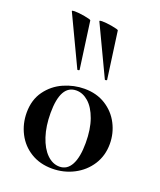

<svg xmlns="http://www.w3.org/2000/svg" viewBox="-138 -818 765 918"><g transform="rotate(20 244.5 -359.0)"><path d="M32 -198Q32 -263 65 -308.5Q98 -354 149 -376.5Q200 -399 254 -399Q316 -399 362 -370Q408 -341 432.5 -293.5Q457 -246 457 -192Q457 -132 427 -85.5Q397 -39 346.5 -13Q296 13 237 13Q175 13 128.5 -15.5Q82 -44 57 -92.5Q32 -141 32 -198ZM347 -157Q347 -227 329 -277Q311 -327 282 -352.5Q253 -378 220 -378Q140 -378 140 -235Q140 -168 157 -116.5Q174 -65 203 -36.5Q232 -8 267 -8Q306 -8 326.5 -46.5Q347 -85 347 -157ZM222 -731Q243 -731 274 -725.5Q305 -720 307 -716L340 -476Q341 -474 335.5 -472.5Q330 -471 329 -474L209 -727Q208 -731 222 -731ZM82 -731Q103 -731 134 -725.5Q165 -720 167 -716L200 -476Q201 -474 195.5 -472.5Q190 -471 189 -474L69 -727Q68 -731 82 -731Z"/></g></svg>

Font: Cormorant Garamond
Style: Bold
Weight: 700
Designer: Christian Thalmann (Catharsis Fonts)
Foundry: Catharsis Fonts
Version: Version 4.000